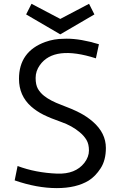

<svg xmlns="http://www.w3.org/2000/svg" viewBox="-20 -967 623 997"><path d="M310.5 -765.6 326.2 -766.1Q399.4 -766.1 493.7 -737.3L478 -664.1Q261.2 -733.4 187 -628.9Q165 -598.1 165 -562.3Q165 -526.4 177 -505.6Q189 -484.9 209.5 -468.8Q241.7 -443.4 298.3 -422.4Q355 -401.4 393.3 -381.6Q431.6 -361.8 461.9 -335.4Q529.8 -276.4 529.8 -198.7Q529.8 -135.3 502.7 -93.3Q475.6 -51.3 440.4 -29.3Q376 9.8 274.9 9.8Q171.9 9.8 56.2 -30.3L71.3 -105Q165 -69.8 276.9 -65.4Q371.6 -62 418 -121.1Q441.9 -152.3 441.9 -185.5Q441.9 -218.8 429 -240.5Q416 -262.2 394 -280.3Q354 -314 298.3 -333.5Q242.7 -353 206.5 -370.8Q170.4 -388.7 141.6 -414.1Q78.6 -470.2 78.6 -557.6Q78.6 -699.2 214.8 -749Q260.7 -765.6 310.5 -765.6ZM293 -788.6 115.7 -892.1 143.6 -947.3 293 -868.7 442.4 -947.3 470.2 -892.1Z"/></svg>

Font: Duru Sans
Style: Regular
Weight: 400
Designer: Onur Yazõcõgil
Foundry: Onur Yazõcõgil
Version: Version 1.002